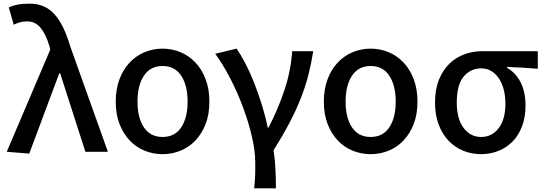

<svg xmlns="http://www.w3.org/2000/svg" viewBox="-20 -830 2975 1050"><path d="M17 0 255 -559 250 -579Q230 -645 201 -679Q172 -713 129 -713Q105 -713 88.5 -708Q72 -703 55 -695L28 -790Q49 -799 74.5 -804.5Q100 -810 142 -810Q185 -810 218.5 -795.5Q252 -781 278.5 -751.5Q305 -722 326 -678Q347 -634 365 -574L570 0H447L309 -429H304L140 10Z M869 13Q817 13 770.5 -6Q724 -25 689 -62Q654 -99 633.5 -152Q613 -205 613 -274Q613 -343 633.5 -397Q654 -451 689 -488Q724 -525 770.5 -544.5Q817 -564 869 -564Q921 -564 967.5 -544.5Q1014 -525 1049 -488Q1084 -451 1104.5 -397Q1125 -343 1125 -274Q1125 -205 1104.5 -152Q1084 -99 1049 -62Q1014 -25 967.5 -6Q921 13 869 13ZM869 -81Q936 -81 971 -133.5Q1006 -186 1006 -274Q1006 -363 971 -416Q936 -469 869 -469Q802 -469 767 -416Q732 -363 732 -274Q732 -186 767 -133.5Q802 -81 869 -81Z M1370 200Q1372 182 1373 167Q1374 152 1375 136.5Q1376 121 1376 102.5Q1376 84 1376 59Q1376 -4 1357.5 -83.5Q1339 -163 1308.5 -244.5Q1278 -326 1238.5 -402.5Q1199 -479 1157 -536L1274 -564Q1297 -531 1322 -483Q1347 -435 1369.5 -378Q1392 -321 1411.5 -258.5Q1431 -196 1444 -133H1449Q1500 -232 1535 -335.5Q1570 -439 1578 -550H1693Q1682 -480 1666 -418Q1650 -356 1625 -292.5Q1600 -229 1564 -160Q1528 -91 1476 -8Q1484 43 1486.5 97.5Q1489 152 1489 200Z M2007 13Q1955 13 1908.5 -6Q1862 -25 1827 -62Q1792 -99 1771.5 -152Q1751 -205 1751 -274Q1751 -343 1771.5 -397Q1792 -451 1827 -488Q1862 -525 1908.5 -544.5Q1955 -564 2007 -564Q2059 -564 2105.5 -544.5Q2152 -525 2187 -488Q2222 -451 2242.5 -397Q2263 -343 2263 -274Q2263 -205 2242.5 -152Q2222 -99 2187 -62Q2152 -25 2105.5 -6Q2059 13 2007 13ZM2007 -81Q2074 -81 2109 -133.5Q2144 -186 2144 -274Q2144 -363 2109 -416Q2074 -469 2007 -469Q1940 -469 1905 -416Q1870 -363 1870 -274Q1870 -186 1905 -133.5Q1940 -81 2007 -81Z M2610 13Q2559 13 2513.5 -5.5Q2468 -24 2433.5 -60Q2399 -96 2379 -148.5Q2359 -201 2359 -269Q2359 -341 2380.5 -394Q2402 -447 2437.5 -481.5Q2473 -516 2519.5 -533Q2566 -550 2616 -550H2921V-454Q2875 -458 2836.5 -460Q2798 -462 2753 -464V-459Q2801 -432 2827.5 -379Q2854 -326 2854 -253Q2854 -190 2835.5 -140.5Q2817 -91 2784 -57Q2751 -23 2706.5 -5Q2662 13 2610 13ZM2611 -81Q2671 -81 2707.5 -129.5Q2744 -178 2744 -263Q2744 -302 2735.5 -337Q2727 -372 2710 -398.5Q2693 -425 2668.5 -440.5Q2644 -456 2612 -456Q2553 -456 2515.5 -411Q2478 -366 2478 -269Q2478 -181 2515 -131Q2552 -81 2611 -81Z"/></svg>

Font: Kinto Sans Med
Style: Regular
Weight: 500
Designer: Authors: Ryoko NISHIZUKA  (kana & ideographs); Paul D. Hunt (Latin, Greek & Cyrillic); Wenlong ZHANG  (bopomofo); Sandol
Foundry: Adobe Systems Incorporated, ookami Inc.
Version: Version 0.001